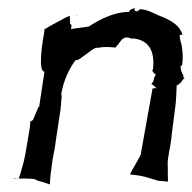

<svg xmlns="http://www.w3.org/2000/svg" viewBox="-20 -467 502 501"><path d="M15 -1 16 0C32 -2 53 -1 69 0L80 5C90 7 101 11 109 14H110C111 -6 114 -29 117 -50L123 -81L127 -109L138 -182L139 -193C139 -194 140 -196 140 -196C140 -196 139 -197 139 -197C140 -205 142 -214 140 -222C146 -258 161 -289 178 -311V-310C180 -310 184 -311 186 -312C210 -328 228 -346 235 -342C248 -345 262 -345 280 -343L281 -342C282 -345 287 -349 289 -352C296 -361 303 -377 325 -365C326 -365 325 -366 324 -367C369 -364 385 -333 379 -285H378V-284C377 -284 377 -285 377 -284C379 -279 382 -275 387 -272C386 -271 384 -268 383 -266L380 -255C379 -253 376 -248 375 -248V-247C380 -247 384 -239 389 -237C386 -237 381 -237 378 -236L347 -63C338 -45 327 -28 319 -12C330 -11 344 -9 357 -6L394 5C402 5 410 6 417 7H418C419 -3 417 -12 418 -22C418 -31 417 -42 418 -50L422 -75C426 -92 428 -114 430 -131L437 -185C440 -204 440 -227 441 -244C443 -244 449 -249 451 -251L458 -260C458 -261 460 -262 461 -262L462 -263C461 -263 459 -264 459 -265C458 -266 459 -268 458 -269V-272C458 -272 457 -274 456 -274C448 -293 452 -298 454 -296C455 -295 454 -295 455 -295C458 -314 457 -333 454 -349C449 -366 449 -370 449 -376H456C450 -400 428 -412 406 -422C383 -430 366 -443 345 -443L342 -440C334 -433 328 -442 332 -446C332 -447 333 -447 333 -447C332 -447 332 -447 331 -446C318 -442 315 -437 318 -436C275 -436 237 -414 212 -398C197 -395 179 -394 165 -391C166 -394 167 -398 166 -403L163 -404C163 -411 162 -419 162 -426C155 -422 149 -421 142 -416C127 -408 111 -400 97 -391H96C96 -382 93 -371 92 -362C92 -362 78 -280 96 -280L82 -187H81V-189H80V-187L66 -154C65 -153 60 -150 59 -150C59 -141 57 -127 55 -117L46 -64C42 -43 35 -19 29 -1ZM180 -426 181 -428 182 -427ZM365 -444V-445L363 -443C363 -443 364 -444 365 -444ZM391 -289C392 -288 392 -287 393 -286C392 -287 392 -288 392 -289ZM393 -286 395 -284V-283C395 -283 394 -284 393 -286Z"/></svg>

Font: Charger Mayhem
Style: Obl
Weight: 400
Designer: Jasper
Foundry: Cannot Into Space Fonts
Version: Version 0.98